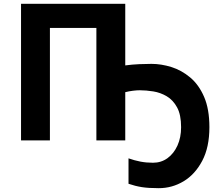

<svg xmlns="http://www.w3.org/2000/svg" viewBox="-20 -734 1165 1004"><path d="M635 -714V-392Q673 -397 708.5 -398.5Q744 -400 772 -400Q823 -400 876 -383.5Q929 -367 974.5 -329Q1020 -291 1047.5 -227Q1075 -163 1075 -69Q1075 36 1037.5 107Q1000 178 940 214Q880 250 810 250Q756 250 721.5 244.5Q687 239 652 227V94Q683 105 714 111Q745 117 780 117Q823 117 856 93Q889 69 908 27Q927 -15 927 -69Q927 -134 906 -172.5Q885 -211 852 -230.5Q819 -250 781.5 -256Q744 -262 711 -262Q695 -262 675 -259.5Q655 -257 635 -252V0H484V-588H241V0H90V-714Z"/></svg>

Font: Noto IKEA Simplified Chinese
Style: Bold
Weight: 700
Designer: Monotype Design Team
Foundry: Monotype Imaging Inc.
Version: Version 1.100